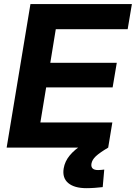

<svg xmlns="http://www.w3.org/2000/svg" viewBox="-20 -748 688 973"><path d="M13.7 0 134.3 -727.5H648.4L627 -600.1H262.7L234.9 -429.7H571.8L550.8 -305.2H213.9L184.6 -127.4H549.3L528.3 0ZM418.5 205.6Q356.9 205.6 325.9 179.7Q294.9 153.8 302.7 105.5Q308.6 69.8 333.3 39.8Q357.9 9.8 401.9 -18.1L528.3 0Q484.9 25.9 465.8 43.7Q446.8 61.5 443.4 81.5Q440.9 97.2 449.2 105.5Q457.5 113.8 477.1 113.8Q484.9 113.8 492.9 113Q501 112.3 508.3 111.3L500.5 200.2Q483.9 202.1 461.2 203.9Q438.5 205.6 418.5 205.6Z"/></svg>

Font: Inter 28pt
Style: Bold Italic
Weight: 700
Italic angle: -9.3988°
Designer: Rasmus Andersson
Foundry: rsms
Version: Version 4.001;git-66647c0bb